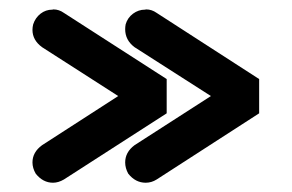

<svg xmlns="http://www.w3.org/2000/svg" viewBox="-20 -617 620 408"><path d="M289.6 -228.7Q267.8 -228.7 252.5 -248Q246 -259.9 246 -271.8Q246 -293.6 265.8 -308.4L428.2 -412.9L265.8 -516.8Q246 -531.7 246 -555Q246 -559.9 247 -565.3Q251 -579.2 262.6 -587.9Q274.3 -596.5 288.1 -596.5L290.6 -597Q302.5 -597 312.9 -589.6L530.7 -449V-376.2L312.9 -235.6Q302 -228.7 289.6 -228.7ZM92.6 -228.7Q71.3 -228.7 55.9 -248Q49 -259.9 49 -271.8Q49 -293.6 69.3 -308.4L231.2 -412.9L69.3 -516.8Q49 -531.7 49 -553.5Q49 -559.4 50.5 -565.3Q55 -579.2 66.1 -587.9Q77.2 -596.5 91.1 -596.5L93.6 -597Q105.4 -597 115.8 -589.6L334.2 -449V-376.2L115.8 -235.6Q104 -228.7 92.6 -228.7Z"/></svg>

Font: AKL FREE 002
Style: Regular
Weight: 400
Designer: AKL
Foundry: AKL
Version: Version 1.00;August 17, 2024;FontCreator 13.0.0.2675 64-bit